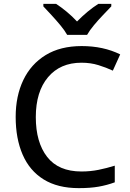

<svg xmlns="http://www.w3.org/2000/svg" viewBox="-20 -962 673 992"><path d="M401 -638Q291 -638 228 -563Q165 -488 165 -357Q165 -227 223.5 -151.5Q282 -76 401 -76Q447 -76 489 -84.5Q531 -93 573 -106V-20Q532 -5 489 2.5Q446 10 387 10Q278 10 205.5 -35Q133 -80 97 -163Q61 -246 61 -358Q61 -466 100.5 -548.5Q140 -631 216 -677.5Q292 -724 402 -724Q514 -724 601 -681L563 -597Q529 -613 488.5 -625.5Q448 -638 401 -638ZM327 -782Q314 -805 292 -831.5Q270 -858 246 -884Q222 -910 204 -929V-942H270Q296 -925 324.5 -901.5Q353 -878 378 -851Q433 -907 488 -942H555V-929Q537 -910 512.5 -884.5Q488 -859 465.5 -832Q443 -805 430 -782Z"/></svg>

Font: Noto Sans Kayah Li Medium
Style: Regular
Weight: 500
Designer: Monotype Design Team, Sérgio Martins
Foundry: Monotype Imaging Inc.
Version: Version 2.002; ttfautohint (v1.8.4.7-5d5b)